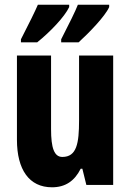

<svg xmlns="http://www.w3.org/2000/svg" viewBox="-20 -786 554 816"><path d="M444 -756V-766H311C301 -740 274 -685 240 -619V-606H314C358 -646 427 -717 444 -756ZM274 -756V-766H141C130 -740 104 -687 69 -619V-606H138C193 -650 255 -715 274 -756ZM461 -550H316V-274C316 -177 306 -119 245 -119C210 -119 197 -158 197 -237V-550H52V-192C52 -65 104 10 201 10C258 10 297 -17 323 -69H330L347 0H461Z"/></svg>

Font: Noto Sans Devanagari ExtraCondensed ExtraBold
Style: Regular
Weight: 800
Width: 2
Designer: Jelle Bosma - Monotype Design Team
Foundry: Monotype Imaging Inc.
Version: Version 2.004